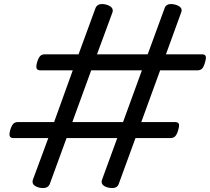

<svg xmlns="http://www.w3.org/2000/svg" viewBox="-20 -917 1047 958"><path d="M175 19Q135 8 144 -20L221 -228H48Q33 -228 29 -237Q25 -246 31 -268Q38 -291 46.5 -299.5Q55 -308 70 -308H250L343 -566H182Q167 -566 163 -575Q159 -584 165 -606Q172 -629 180.5 -637.5Q189 -646 204 -646H372L457 -878Q469 -904 510 -894Q550 -882 541 -855L464 -646H717L802 -878Q812 -904 854 -894Q895 -882 884 -855L808 -646H987Q1002 -646 1006 -637.5Q1010 -629 1003 -606Q997 -584 988.5 -575Q980 -566 965 -566H779L685 -308H853Q868 -308 872 -299.5Q876 -291 869 -268Q863 -246 854 -237Q845 -228 830 -228H656L572 2Q562 28 520 19Q500 14 492 4Q484 -6 489 -20L565 -228H312L228 2Q217 28 175 19ZM341 -308H594L688 -566H435Z"/></svg>

Font: Playwrite AU SA
Style: Regular
Weight: 400
Designer: Veronika Burian, José Scaglione
Foundry: TypeTogether
Version: Version 1.002